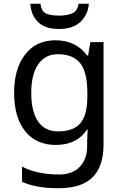

<svg xmlns="http://www.w3.org/2000/svg" viewBox="-20 -760 655 1020"><path d="M275 -546Q328 -546 370.5 -526Q413 -506 443 -465H448L460 -536H530V9Q530 124 471.5 182Q413 240 290 240Q172 240 97 206V125Q176 167 295 167Q364 167 403.5 126.5Q443 86 443 16V-5Q443 -17 444 -39.5Q445 -62 446 -71H442Q388 10 276 10Q172 10 113.5 -63Q55 -136 55 -267Q55 -395 113.5 -470.5Q172 -546 275 -546ZM287 -472Q220 -472 183 -418.5Q146 -365 146 -266Q146 -167 182.5 -114.5Q219 -62 289 -62Q370 -62 407 -105.5Q444 -149 444 -246V-267Q444 -377 406 -424.5Q368 -472 287 -472ZM452 -740Q447 -680 406.5 -643Q366 -606 294 -606Q220 -606 182.5 -642.5Q145 -679 141 -740H195Q200 -699 225 -688Q250 -677 296 -677Q335 -677 363.5 -689Q392 -701 397 -740Z"/></svg>

Font: Noto Sans Lepcha
Style: Regular
Weight: 400
Designer: Monotype Design Team
Foundry: Monotype Imaging Inc.
Version: Version 2.006; ttfautohint (v1.8.4.7-5d5b)